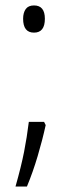

<svg xmlns="http://www.w3.org/2000/svg" viewBox="-20 -556 243 706"><path d="M65 -487Q65 -509 74.5 -522.5Q84 -536 105 -536Q145 -536 145 -487Q145 -436 105 -436Q65 -436 65 -487ZM142 -108 148 -96Q136 -41 118.5 18Q101 77 79 130H37Q58 56 68.5 2.5Q79 -51 86 -108Z"/></svg>

Font: Noto Sans Khmer ExtraCondensed Light
Style: Regular
Weight: 300
Width: 2
Designer: Danh Hong and the Monotype Design Team
Foundry: Monotype Imaging Inc.
Version: Version 2.004; ttfautohint (v1.8.4.7-5d5b)